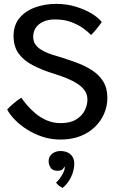

<svg xmlns="http://www.w3.org/2000/svg" viewBox="-20 -694 616 963"><path d="M283.5 6Q236.5 6 194.2 -7.8Q152 -21.5 116.8 -43.8Q81.5 -66 55.5 -92.5Q29.5 -119 16 -144.5Q19 -148.5 27.5 -156.8Q36 -165 47 -174.2Q58 -183.5 68.8 -191.8Q79.5 -200 86.5 -204Q97.5 -188.5 115.5 -167Q133.5 -145.5 158.2 -124.8Q183 -104 214.8 -90.2Q246.5 -76.5 284.5 -76.5Q332.5 -76.5 362 -94.8Q391.5 -113 405 -140.2Q418.5 -167.5 418.5 -194.5Q418.5 -220 405 -239.5Q391.5 -259 368 -274.2Q344.5 -289.5 313.5 -302Q282.5 -314.5 248 -325Q189 -343.5 144 -367Q99 -390.5 73.5 -425.5Q48 -460.5 48 -513.5Q48 -567.5 77.5 -603.2Q107 -639 156 -656.8Q205 -674.5 262 -674.5Q314.5 -674.5 360.2 -660.5Q406 -646.5 440 -625.8Q474 -605 490.5 -583.5Q486 -576.5 476 -563.5Q466 -550.5 455.2 -538Q444.5 -525.5 436.5 -518.5Q423 -533.5 397.8 -551.8Q372.5 -570 337.2 -583.2Q302 -596.5 256.5 -596.5Q206.5 -596.5 176.5 -572.8Q146.5 -549 146.5 -509Q146.5 -487.5 157 -472Q167.5 -456.5 184.5 -445.8Q201.5 -435 222 -427Q242.5 -419 263 -413.5Q312.5 -398.5 358.2 -382Q404 -365.5 440.2 -342.5Q476.5 -319.5 497.5 -285.8Q518.5 -252 518.5 -203Q518.5 -162 502.5 -124.5Q486.5 -87 456.2 -57.5Q426 -28 382.5 -11Q339 6 283.5 6ZM294 248.5Q290 247 279.5 240Q269 233 261 222Q270 214.5 280 201Q290 187.5 297.2 173Q304.5 158.5 304.5 148Q304.5 143.5 303 141Q300.5 149 293.2 155.8Q286 162.5 268 162.5Q243.5 162.5 233.8 147Q224 131.5 224 114.5Q224 99 231.8 87.8Q239.5 76.5 253 70Q266.5 63.5 284 63.5Q303.5 63.5 319 70.8Q334.5 78 343.5 92Q352.5 106 352.5 126Q352.5 159.5 336.8 193Q321 226.5 294 248.5Z"/></svg>

Font: Grandstander Thin
Style: Regular
Weight: 400
Version: Version 1.200